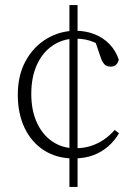

<svg xmlns="http://www.w3.org/2000/svg" viewBox="-20 -687 540 755"><path d="M285 48H253V-667H285ZM277 -535Q228 -535 188 -508.5Q148 -482 125.5 -433Q103 -384 103 -318Q103 -253 125 -205Q147 -157 186 -130.5Q225 -104 276 -104Q308 -104 335.5 -112.5Q363 -121 387 -137Q411 -153 431 -176L448 -163Q431 -134 405.5 -111.5Q380 -89 346.5 -76.5Q313 -64 268 -64Q204 -64 154.5 -95Q105 -126 77.5 -182.5Q50 -239 50 -314Q50 -392 81.5 -448.5Q113 -505 165 -535.5Q217 -566 277 -566Q317 -566 351.5 -552.5Q386 -539 410.5 -513.5Q435 -488 447 -453Q444 -439 436 -432Q428 -425 415 -425Q405 -425 397.5 -429Q390 -433 384.5 -442Q379 -451 375 -464L351 -534L389 -499Q370 -512 352 -520Q334 -528 316 -531.5Q298 -535 277 -535Z"/></svg>

Font: Source Serif 4 18pt Light
Style: Regular
Weight: 300
Designer: Frank Grießhammer
Foundry: Adobe Systems Incorporated
Version: Version 4.004;hotconv 1.0.116;makeotfexe 2.5.65601